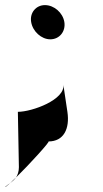

<svg xmlns="http://www.w3.org/2000/svg" viewBox="-36 -696 405 752"><path d="M-16 36C-16 38 -8 32 4 21C-3 26 -10 31 -16 36ZM4 21C12 15 20 8 27 -1C18 7 10 15 4 21ZM27 -1C80 -53 161 -142 154 -142C213 -142 238 -191 228 -258L212 -365C221 -306 90 -258 34 -258L38 -41C38 -24 33 -11 27 -1ZM86 -610C92 -573 126 -542 161 -542C197 -542 222 -573 216 -610C210 -646 176 -676 140 -676C105 -676 80 -646 86 -610Z"/></svg>

Font: Ampere
Style: RevIta
Weight: 400
Version: Version 1